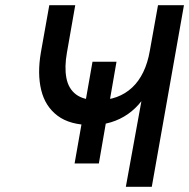

<svg xmlns="http://www.w3.org/2000/svg" viewBox="-20 -720 729 740"><path d="M267.5 -90 336.5 -482H429L361 -90ZM465 0 525 -330Q502.5 -301 472.8 -280.2Q443 -259.5 407.8 -248.8Q372.5 -238 333 -238Q249.5 -238 201.8 -274Q154 -310 138.8 -373Q123.5 -436 137.5 -517.5L170 -700H270L238 -517.5Q228 -461.5 235.8 -420Q243.5 -378.5 272.8 -356.2Q302 -334 357 -334Q397 -334 430.2 -346.2Q463.5 -358.5 489.2 -382.5Q515 -406.5 532.2 -442.2Q549.5 -478 557.5 -524.5L589 -700H689L565 0Z"/></svg>

Font: Overpass Medium
Style: Italic
Weight: 500
Italic angle: -10°
Designer: Delve Withrington, Dave Bailey, Thomas Jockin
Foundry: Delve Fonts LLC
Version: Version 4.000